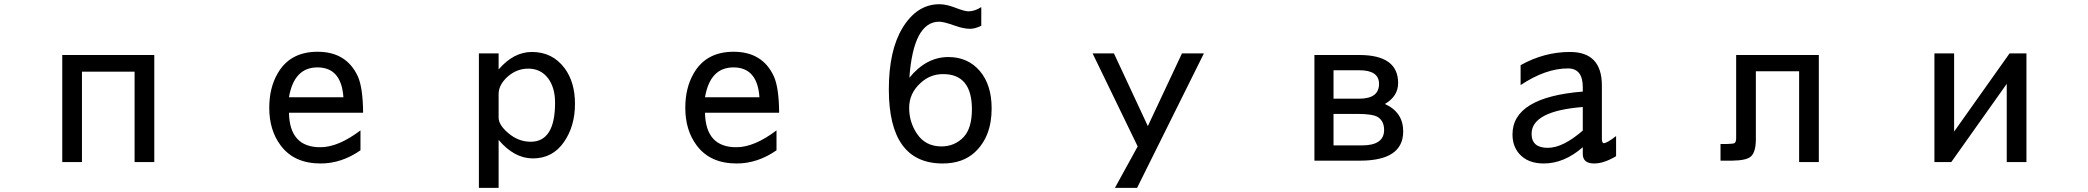

<svg xmlns="http://www.w3.org/2000/svg" viewBox="-20 -783 10040 923"><path d="M721.7 -518.6V-3.9H627V-438.5H374V-3.9H279.3V-518.6Z M1712.9 -60.5Q1622.1 2.9 1521.5 2.9Q1393.6 2.9 1329.1 -84Q1274.4 -157.2 1274.4 -264.6Q1274.4 -360.4 1314.5 -429.7Q1374 -534.2 1506.8 -534.2Q1645.5 -534.2 1700.2 -416Q1724.6 -361.3 1725.6 -241.2H1369.1Q1372.1 -75.2 1519.5 -75.2Q1606.4 -75.2 1712.9 -156.2ZM1369.1 -315.4H1630.9Q1621.1 -459 1505.9 -459Q1393.6 -459 1369.1 -315.4Z M2282.2 120.1V-526.4H2377V-449.2Q2449.2 -533.2 2537.1 -533.2Q2635.7 -533.2 2694.3 -455.1Q2744.1 -387.7 2744.1 -284.2Q2744.1 -176.8 2691.4 -100.6Q2636.7 -21.5 2542 -21.5Q2452.1 -21.5 2377 -110.4V120.1ZM2377 -331.1V-217.8Q2377 -182.6 2422.9 -143.6Q2471.7 -101.6 2531.2 -101.6Q2648.4 -101.6 2648.4 -289.1Q2648.4 -362.3 2614.3 -407.2Q2579.1 -453.1 2519.5 -453.1Q2463.9 -453.1 2419.9 -414.1Q2377 -375 2377 -331.1Z M3712.9 -60.5Q3622.1 2.9 3521.5 2.9Q3393.6 2.9 3329.1 -84Q3274.4 -157.2 3274.4 -264.6Q3274.4 -360.4 3314.5 -429.7Q3374 -534.2 3506.8 -534.2Q3645.5 -534.2 3700.2 -416Q3724.6 -361.3 3725.6 -241.2H3369.1Q3372.1 -75.2 3519.5 -75.2Q3606.4 -75.2 3712.9 -156.2ZM3369.1 -315.4H3630.9Q3621.1 -459 3505.9 -459Q3393.6 -459 3369.1 -315.4Z M4697.3 -749V-659.2Q4667 -644.5 4644.5 -644.5Q4611.3 -644.5 4568.4 -660.2Q4516.6 -678.7 4495.1 -678.7Q4371.1 -678.7 4351.6 -409.2Q4432.6 -508.8 4539.1 -508.8Q4633.8 -508.8 4691.4 -440.4Q4747.1 -374 4747.1 -261.7Q4747.1 -126 4666 -50.8Q4607.4 2.9 4511.7 2.9Q4252.9 2.9 4252.9 -353.5Q4252.9 -540 4318.4 -648.4Q4387.7 -762.7 4496.1 -762.7Q4528.3 -762.7 4569.3 -747.1Q4617.2 -728.5 4634.8 -728.5Q4666 -728.5 4697.3 -749ZM4513.7 -426.8Q4452.1 -426.8 4406.2 -384.8Q4350.6 -335 4350.6 -264.6Q4350.6 -196.3 4387.7 -140.6Q4428.7 -79.1 4505.9 -79.1Q4569.3 -79.1 4612.3 -124Q4652.3 -167 4652.3 -257.8Q4652.3 -426.8 4513.7 -426.8Z M5498 -176.8 5662.1 -526.4H5767.6L5446.3 120.1H5339.8L5449.2 -79.1L5232.4 -526.4H5335Z M6298.8 -10.7V-518.6H6514.6Q6701.2 -518.6 6701.2 -383.8Q6701.2 -320.3 6637.7 -283.2Q6725.6 -243.2 6725.6 -151.4Q6725.6 -10.7 6518.6 -10.7ZM6390.6 -84H6527.3Q6633.8 -84 6633.8 -158.2Q6633.8 -200.2 6604.5 -219.7Q6580.1 -235.4 6505.9 -235.4H6390.6ZM6390.6 -308.6H6514.6Q6609.4 -308.6 6609.4 -379.9Q6609.4 -445.3 6514.6 -445.3H6390.6Z M7588.9 -75.2Q7499 2.9 7401.4 2.9Q7324.2 2.9 7283.2 -43.9Q7251 -81.1 7251 -136.7Q7251 -315.4 7588.9 -342.8V-364.3Q7588.9 -454.1 7517.6 -454.1Q7410.2 -454.1 7290 -374V-469.7Q7403.3 -533.2 7527.3 -533.2Q7680.7 -533.2 7680.7 -372.1V-118.2Q7680.7 -94.7 7689.5 -94.7Q7705.1 -94.7 7749 -128.9V-32.2Q7690.4 2.9 7643.6 2.9Q7588.9 2.9 7588.9 -43ZM7588.9 -268.6Q7342.8 -249 7342.8 -139.6Q7342.8 -72.3 7420.9 -72.3Q7493.2 -72.3 7588.9 -155.3Z M8420.9 -440.4V-109.4Q8419.9 -51.8 8397.5 -31.2Q8377 -11.7 8307.6 -10.7H8251V-90.8H8282.2Q8312.5 -91.8 8317.4 -94.7Q8326.2 -99.6 8326.2 -118.2V-518.6H8723.6V-3.9H8628.9V-440.4Z M9279.3 -3.9V-526.4H9374V-150.4L9640.6 -526.4H9721.7V-3.9H9627V-379.9L9360.4 -3.9Z"/></svg>

Font: MotoyaLCedar
Style: W3 mono
Weight: 400
Version: Version 1.01